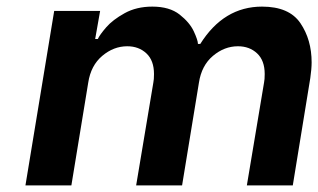

<svg xmlns="http://www.w3.org/2000/svg" viewBox="-20 -561 963 581"><path d="M144 -528H283L268 -443H276Q282 -456 301.5 -478.5Q321 -501 357 -521Q393 -541 441 -541Q493 -541 523.5 -517Q554 -493 566.5 -466Q579 -439 579 -428H586Q657 -541 773 -541Q855 -541 889 -491Q923 -441 923 -372Q923 -353 919 -325L866 0H727L779 -311Q781 -320 781 -337Q781 -378 758 -399.5Q735 -421 700 -421Q659 -421 624.5 -392Q590 -363 582 -311L531 0H392L444 -311Q446 -320 446 -337Q446 -378 423 -399.5Q400 -421 365 -421Q324 -421 289.5 -392Q255 -363 247 -311L196 0H57Z"/></svg>

Font: Be Vietnam
Style: Bold Italic
Weight: 700
Italic angle: -9.66701°
Designer: Gabriel Lam
Foundry: TypeRant
Version: Version 3.000